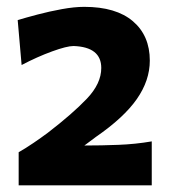

<svg xmlns="http://www.w3.org/2000/svg" viewBox="-20 -890 511 572"><path d="M35.6 -337.9V-436.5Q57.1 -448.7 80.1 -464.4Q103 -480 122.6 -494.6Q196.3 -551.3 239 -596.2Q281.7 -641.1 281.7 -687.5Q281.7 -750 199.2 -752.9Q179.2 -752.9 135 -736.8Q90.8 -720.7 44.4 -696.3L32.7 -830.1Q56.6 -837.4 91.8 -846.7Q127 -856 164.3 -862.8Q201.7 -869.6 231 -869.6Q325.7 -869.6 376 -826.7Q426.3 -783.7 426.3 -709.5Q426.3 -650.4 387.7 -595Q349.1 -539.6 266.1 -482.4L231.4 -456.5Q282.2 -456.5 332.8 -458.5Q383.3 -460.4 432.1 -468.8V-337.9Z"/></svg>

Font: Pinar DS2-Bold
Style: Regular
Weight: 700
Designer: Amin Abedi
Version: Version 2.000